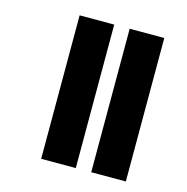

<svg xmlns="http://www.w3.org/2000/svg" viewBox="-95 -713 785 804"><g transform="rotate(15 297.5 -311.0)"><path d="M370 -622V0H520V-622ZM153 -622V0H303V-622Z"/></g></svg>

Font: Noto Sans Devanagari ExtraCondensed Black
Style: Regular
Weight: 900
Width: 2
Designer: Jelle Bosma - Monotype Design Team
Foundry: Monotype Imaging Inc.
Version: Version 2.004